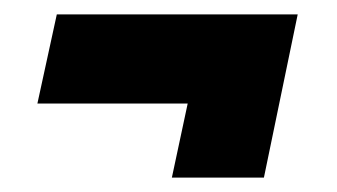

<svg xmlns="http://www.w3.org/2000/svg" viewBox="-20 -321 468 267"><path d="M219 -74 241 -177H32L59 -301H394L347 -74Z"/></svg>

Font: Saira ExtraCondensed Black
Style: Italic
Weight: 900
Width: 2
Italic angle: -12°
Designer: Hector Gatti with collaboration of the Omnibus-Type team
Foundry: Omnibus-Type
Version: Version 1.101